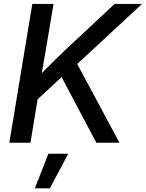

<svg xmlns="http://www.w3.org/2000/svg" viewBox="-20 -748 764 1006"><path d="M137.7 -191.4 154.8 -317.9Q184.6 -350.1 214.1 -380.1Q243.7 -410.2 274.2 -439.9Q304.7 -469.7 336.9 -500L580.6 -727.5H724.1L358.4 -388.2L351.1 -388.7ZM28.8 0 149.4 -727.5H260.3L221.2 -493.2L192.4 -328.1L184.6 -274.4L139.6 0ZM484.9 0 295.4 -357.9 368.7 -442.4 606 0ZM162.6 238.8 233.4 57.6H337.4L241.2 238.8Z"/></svg>

Font: Inter 24pt Medium
Style: Italic
Weight: 500
Italic angle: -9.3988°
Designer: Rasmus Andersson
Foundry: rsms
Version: Version 4.001;git-66647c0bb